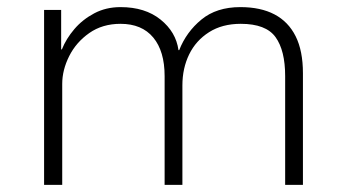

<svg xmlns="http://www.w3.org/2000/svg" viewBox="-20 -520 975 540"><path d="M104 0V-492H152V-381H154Q166 -411 189 -438Q212 -465 245 -482.5Q278 -500 319 -500Q388 -500 431.5 -465Q475 -430 482 -379H484Q504 -430 546.5 -465Q589 -500 656 -500Q713 -500 752 -479.5Q791 -459 811.5 -418Q832 -377 832 -314V0H782V-306Q782 -378 755 -415.5Q728 -453 657 -453Q605 -453 568 -429.5Q531 -406 512 -367Q493 -328 493 -280V0H443V-306Q443 -376 411 -414.5Q379 -453 319 -453Q268 -453 231 -427Q194 -401 174.5 -362Q155 -323 155 -284V0Z"/></svg>

Font: Nunito Sans 7pt ExtraLight
Style: Regular
Weight: 250
Designer: Vernon Adams
Foundry: Vernon Adams
Version: Version 3.101;gftools[0.9.27]